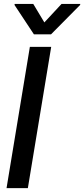

<svg xmlns="http://www.w3.org/2000/svg" viewBox="-20 -969 434 989"><path d="M243.7 -727.5 123.5 0H13.7L133.8 -727.5ZM151.4 -948.7 208.5 -853.5 296.9 -948.7H393.6L392.6 -943.4L242.7 -792H154.8L54.7 -943.4L55.7 -948.7Z"/></svg>

Font: Inter Tight Medium
Style: Italic
Weight: 500
Italic angle: -9.39999°
Designer: Rasmus Andersson
Foundry: rsms
Version: Version 3.004